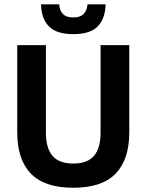

<svg xmlns="http://www.w3.org/2000/svg" viewBox="-20 -846 672 880"><path d="M316 14.5Q184 14.5 121.5 -50.2Q59 -115 59 -239.5V-639H190.5V-236.5Q190.5 -168 220.2 -132.2Q250 -96.5 316 -96.5Q381.5 -96.5 411.2 -132.2Q441 -168 441 -236.5V-639H572.5V-239.5Q572.5 -115 510 -50.2Q447.5 14.5 316 14.5ZM316 -689.5Q239 -689.5 204.2 -725.2Q169.5 -761 168 -826H251.5Q253 -797.5 268.5 -781.8Q284 -766 316 -766Q347.5 -766 363.2 -781.8Q379 -797.5 381 -826H464Q462.5 -761 428 -725.2Q393.5 -689.5 316 -689.5Z"/></svg>

Font: Anek Latin SemiBold
Style: Regular
Weight: 600
Designer: Yesha Goshar
Foundry: Ek Type
Version: Version 1.003